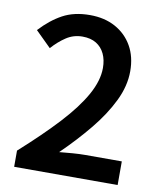

<svg xmlns="http://www.w3.org/2000/svg" viewBox="-84 -820 748 888"><g transform="rotate(10 290.0 -376.0)"><path d="M43 0V-76Q148 -170 220.5 -248.5Q293 -327 330.5 -394.5Q368 -462 368 -521Q368 -559 354.5 -587.5Q341 -616 315 -632Q289 -648 250 -648Q208 -648 173.5 -625Q139 -602 110 -569L37 -641Q86 -694 139.5 -723Q193 -752 267 -752Q336 -752 387 -724Q438 -696 466.5 -646Q495 -596 495 -528Q495 -459 460.5 -388Q426 -317 367.5 -245.5Q309 -174 236 -103Q265 -106 298 -108.5Q331 -111 357 -111H529V0Z"/></g></svg>

Font: Noto Sans KR Thin SemiBold
Style: Regular
Weight: 600
Version: Version 2.004-H2;hotconv 1.0.118;makeotfexe 2.5.65603